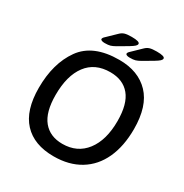

<svg xmlns="http://www.w3.org/2000/svg" viewBox="-197 -1019 1125 1177"><g transform="rotate(30 365.5 -430.0)"><path d="M59 -312Q59 -485 138 -596Q217 -707 402 -707Q537 -707 614 -626.5Q691 -546 691 -384Q691 -263 650.5 -175Q610 -87 532.5 -40Q455 7 347 7Q208 7 133.5 -73Q59 -153 59 -312ZM579 -376Q579 -497 530.5 -555.5Q482 -614 392 -614Q284 -614 227 -538Q170 -462 170 -326Q170 -204 218.5 -145Q267 -86 355 -86Q460 -86 519.5 -163.5Q579 -241 579 -376ZM242 -763Q242 -772 256 -784L316 -842Q331 -857 348 -862Q365 -867 397 -867Q454 -867 454 -850Q454 -842 445 -833.5Q436 -825 413 -811L345 -771Q324 -759 310 -755Q296 -751 271 -751Q257 -751 249.5 -754.5Q242 -758 242 -763ZM420 -762Q420 -771 434 -783L494 -841Q509 -856 526 -861Q543 -866 575 -866Q632 -866 632 -849Q632 -841 623 -832.5Q614 -824 591 -810L523 -770Q502 -758 488 -754Q474 -750 449 -750Q435 -750 427.5 -753.5Q420 -757 420 -762Z"/></g></svg>

Font: Asap-MediumItalic
Style: Italic
Weight: 500
Italic angle: -6°
Designer: Pablo Cosgaya
Foundry: Omnibus-Type
Version: Version 2.000; ttfautohint (v1.8)